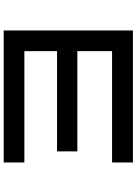

<svg xmlns="http://www.w3.org/2000/svg" viewBox="130 -845 740 1040"><g transform="rotate(-90 500.0 -325.0)"><path d="M200 -386V-276H743V-88H140V25H855V-675H140V-563H743V-386Z"/></g></svg>

Font: KT Kiyosuna Sans Bold
Style: Regular
Weight: 700
Designer: [Zen Kaku Gothic] Yoshimichi Ohira
Version: Version 1.010;Glyphs 3.1.2 (3151)